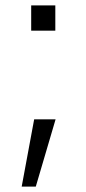

<svg xmlns="http://www.w3.org/2000/svg" viewBox="-20 -589 317 708"><path d="M112 99H60L106 -149H185ZM95 -569H184V-476H95Z"/></svg>

Font: Asta Sans Light
Style: Regular
Weight: 300
Designer: 42dot
Version: Version 1.000